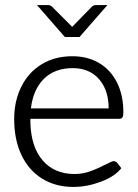

<svg xmlns="http://www.w3.org/2000/svg" viewBox="-20 -731 543 758"><path d="M36 -261Q36 -332 64 -388.5Q92 -445 144 -477Q196 -509 266 -509Q326 -509 371.5 -482Q417 -455 442 -405Q467 -355 467 -288Q467 -273 463.5 -267.5Q460 -262 450 -262H100V-245Q103 -150 149 -97Q195 -44 275 -44Q306 -44 335.5 -54.5Q365 -65 400 -83Q422 -94 427 -95Q436 -95 442 -89L459 -67Q433 -34 378 -13.5Q323 7 270 7Q199 7 146 -26Q93 -59 64.5 -119.5Q36 -180 36 -261ZM409 -303Q409 -375 371 -418.5Q333 -462 267 -462Q196 -462 153.5 -420Q111 -378 102 -303ZM404 -711 294 -585H236L126 -711H169Q179 -711 185 -705L265 -625L343 -705Q349 -711 360 -711Z"/></svg>

Font: Aleo Light
Style: Regular
Weight: 300
Designer: Alessio Laiso
Foundry: Alessio Laiso
Version: Version 2.000